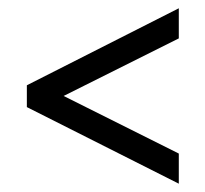

<svg xmlns="http://www.w3.org/2000/svg" viewBox="-20 -438 496 464"><path d="M412.1 5.9 44.9 -179.2V-231.9L412.1 -418V-345.2L133.8 -206.1L412.1 -66.9Z"/></svg>

Font: Junicode SmCond Medium
Style: Regular
Weight: 500
Width: 4
Designer: Peter S. Baker
Version: Version 2.206